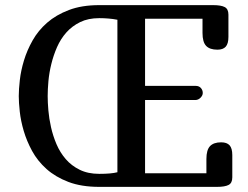

<svg xmlns="http://www.w3.org/2000/svg" viewBox="-20 -729 966 749"><path d="M367.2 -50.8Q414.1 -50.8 438 -57.1V-651.9Q420.9 -655.3 403.1 -656.7Q385.3 -658.2 367.2 -658.2Q324.2 -658.2 292.7 -642.8Q261.2 -627.4 239 -602.5Q216.8 -577.6 202.6 -545.4Q188.5 -513.2 180.2 -479.2Q171.9 -445.3 168.9 -412.6Q166 -379.9 166 -354Q166 -330.1 168.7 -298.3Q171.4 -266.6 179 -232.9Q186.5 -199.2 200.4 -166.5Q214.4 -133.8 236.6 -108.2Q258.8 -82.5 291 -66.7Q323.2 -50.8 367.2 -50.8ZM828.1 -535.2Q798.3 -535.2 784.2 -550Q770 -564.9 770 -600.1V-655.8H545.9V-394H743.2Q756.3 -394 763.7 -385.7Q771 -377.4 771 -366.2Q771 -361.3 768.6 -356.4Q766.1 -351.6 762.2 -347.7Q758.3 -343.8 753.2 -341.3Q748 -338.9 743.2 -338.9H545.9V-53.2H785.2V-108.9Q785.2 -144 799.3 -158.9Q813.5 -173.8 842.8 -173.8Q865.2 -173.8 875.7 -162.1Q886.2 -150.4 886.2 -124V-37.1Q886.2 -15.1 871.8 -7.6Q857.4 0 826.2 0H367.2Q297.4 0 246.8 -19.3Q196.3 -38.6 161.4 -69.8Q126.5 -101.1 105.2 -140.1Q84 -179.2 72.5 -218.5Q61 -257.8 57.1 -293.7Q53.2 -329.6 53.2 -354Q53.2 -380.4 57.4 -417Q61.5 -453.6 73.5 -493.2Q85.4 -532.7 107.2 -571.3Q128.9 -609.9 163.8 -640.4Q198.7 -670.9 248.8 -689.9Q298.8 -709 367.2 -709H811Q842.3 -709 856.7 -701.4Q871.1 -693.8 871.1 -671.9V-585Q871.1 -558.6 860.6 -546.9Q850.1 -535.2 828.1 -535.2Z"/></svg>

Font: Marmelad
Style: Regular
Weight: 400
Designer: Manvel Shmavonyan
Foundry: Cyreal (www.cyreal.org)
Version: Version 1.000